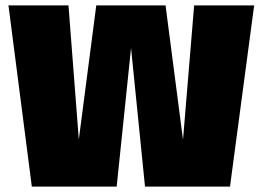

<svg xmlns="http://www.w3.org/2000/svg" viewBox="-20 -695 982 715"><path d="M98.5 0 11.5 -675H235L273.5 -175.5L338.5 -675H596.5L661.5 -174.5L703 -675H926.5L836.5 0H520L468 -516L414.5 0Z"/></svg>

Font: Anybody Black
Style: Regular
Weight: 900
Designer: Tyler Finck
Foundry: Etcetera Type Company
Version: Version 1.010; ttfautohint (v1.8.3) -l 8 -r 50 -G 200 -x 14 